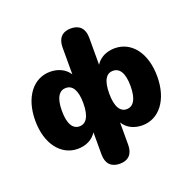

<svg xmlns="http://www.w3.org/2000/svg" viewBox="-153 -865 1196 1204"><g transform="rotate(-20 445.0 -262.5)"><path d="M445 189C503 189 534 156 534 95V-54C560 -11 606 11 661 11C772 11 852 -90 852 -246C852 -404 772 -503 661 -503C606 -503 559 -480 534 -439V-620C534 -681 502 -714 445 -714C388 -714 356 -681 356 -620V-440C330 -480 285 -503 229 -503C119 -503 38 -404 38 -246C38 -90 119 11 229 11C284 11 329 -11 356 -53V95C356 156 388 189 445 189ZM288 -118C245 -118 216 -156 216 -247C216 -338 246 -374 288 -374C329 -374 359 -338 359 -247C359 -156 330 -118 288 -118ZM602 -118C561 -118 532 -156 532 -247C532 -338 560 -374 602 -374C644 -374 674 -338 674 -247C674 -156 645 -118 602 -118Z"/></g></svg>

Font: Nunito Black
Style: Regular
Weight: 900
Designer: Vernon Adams
Foundry: Vernon Adams
Version: Version 3.602